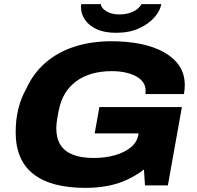

<svg xmlns="http://www.w3.org/2000/svg" viewBox="-20 -899 954 931"><path d="M394 12Q228 12 142 -55Q56 -122 56 -258Q56 -319 69 -371.5Q82 -424 106 -466Q140 -542 199.5 -594Q259 -646 340.5 -672.5Q422 -699 520 -699Q597 -699 661.5 -686Q726 -673 774.5 -646Q823 -619 849.5 -579.5Q876 -540 876 -486Q876 -476 875 -465Q874 -454 872 -443H685Q686 -447 686 -451Q686 -455 686 -459Q686 -483 673.5 -500.5Q661 -518 638 -530Q615 -542 585.5 -548Q556 -554 522 -554Q469 -554 425.5 -541.5Q382 -529 349 -504.5Q316 -480 295 -445Q274 -410 265 -364Q261 -344 258.5 -330Q256 -316 255 -306.5Q254 -297 253.5 -289.5Q253 -282 253 -276Q253 -228 273.5 -196Q294 -164 334.5 -148.5Q375 -133 433 -133Q492 -133 539.5 -147Q587 -161 616.5 -186.5Q646 -212 651 -247L652 -252H439L462 -380H862L794 0H683L678 -77Q640 -48 596 -27.5Q552 -7 501.5 2.5Q451 12 394 12ZM543 -740Q485 -740 447.5 -758Q410 -776 391.5 -804Q373 -832 373 -861Q373 -866 373 -870.5Q373 -875 374 -879H469Q469 -876 470.5 -872Q472 -868 474 -864Q480 -855 491.5 -847Q503 -839 520 -834Q537 -829 558 -829Q588 -829 611 -837Q634 -845 648 -857Q662 -869 666 -879H762Q757 -847 729 -815Q701 -783 654 -761.5Q607 -740 543 -740Z"/></svg>

Font: Archivo SemiExpanded ExtraBold
Style: Italic
Weight: 800
Width: 6
Italic angle: -10°
Designer: Hector Gatti
Foundry: Omnibus-Type
Version: Version 2.001